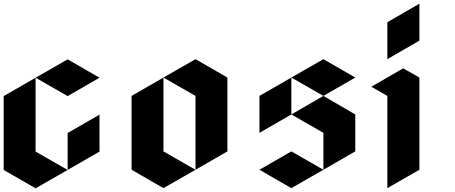

<svg xmlns="http://www.w3.org/2000/svg" viewBox="-20 -1020 2467 1041"><path d="M172.9 -598.6Q172.9 -464.8 172.9 -198.2Q231.4 -165 346.7 -98.6Q289.1 -65.4 172.9 1Q115.2 -32.2 0 -98.6Q0 -231.4 0 -499Q57.6 -532.2 172.9 -598.6ZM172.9 -598.6Q231.4 -565.4 346.7 -499Q404.3 -532.2 519.5 -598.6Q461.9 -631.8 346.7 -698.2Q289.1 -665 172.9 -598.6ZM346.7 -298.8Q404.3 -332 519.5 -398.4Q519.5 -332 519.5 -198.2Q461.9 -165 346.7 -98.6Q346.7 -131.8 346.7 -198.2Q346.7 -231.4 346.7 -298.8Z M693.4 -500Q693.4 -366.2 693.4 -99.6Q751 -66.4 866.2 0Q924.8 -33.2 1040 -99.6Q982.4 -132.8 866.2 -199.2Q866.2 -333 866.2 -599.6Q808.6 -566.4 693.4 -500ZM1212.9 -199.2Q1212.9 -333 1212.9 -599.6Q1155.3 -632.8 1040 -699.2Q982.4 -666 866.2 -599.6Q924.8 -566.4 1040 -500Q1040 -366.2 1040 -99.6Q1097.7 -132.8 1212.9 -199.2Z M1559.6 -599.6Q1618.2 -566.4 1733.4 -500Q1791 -533.2 1906.2 -599.6Q1848.6 -632.8 1733.4 -699.2Q1675.8 -666 1559.6 -599.6ZM1559.6 -399.4Q1559.6 -465.8 1559.6 -599.6Q1502 -566.4 1386.7 -500Q1386.7 -432.6 1386.7 -299.8Q1444.3 -333 1559.6 -399.4ZM1559.6 -399.4Q1618.2 -366.2 1733.4 -299.8Q1733.4 -232.4 1733.4 -99.6Q1791 -132.8 1906.2 -199.2Q1906.2 -266.6 1906.2 -399.4Q1848.6 -432.6 1733.4 -500Q1675.8 -465.8 1559.6 -399.4ZM1386.7 -99.6Q1444.3 -132.8 1559.6 -199.2Q1618.2 -166 1733.4 -99.6Q1675.8 -66.4 1559.6 0Q1502 -33.2 1386.7 -99.6Z M1993.2 -549.8Q2050.8 -583 2166 -649.4Q2195.3 -632.8 2253.9 -599.6Q2253.9 -432.6 2253.9 -99.6Q2196.3 -66.4 2080.1 0Q2080.1 -166 2080.1 -500Q2051.8 -516.6 1993.2 -549.8ZM2080.1 -699.2Q2080.1 -766.6 2080.1 -899.4Q2137.7 -932.6 2253.9 -1000Q2253.9 -932.6 2253.9 -799.8Q2196.3 -766.6 2080.1 -699.2Z"/></svg>

Font: DreiFraktur
Style: Regular
Weight: 400
Designer: JayCobs
Version: Version 1.2